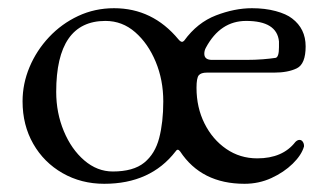

<svg xmlns="http://www.w3.org/2000/svg" viewBox="-20 -434 795 468"><path d="M35 -187Q35 -230 52 -270.5Q69 -311 99.5 -343.5Q130 -376 170.5 -395Q211 -414 258 -414Q352 -414 415 -338Q420 -332 424 -332Q426 -332 429 -335Q461 -379 506.5 -396.5Q552 -414 594 -414Q626 -414 652 -407Q678 -400 692 -389Q725 -364 725 -321Q725 -278 703.5 -267.5Q682 -257 648 -257H484Q470 -257 464.5 -250.5Q459 -244 459 -220Q459 -172 478.5 -133Q498 -94 531.5 -71Q565 -48 607 -48Q669 -48 700 -88Q705 -93 710 -93Q715 -93 718 -88.5Q721 -84 721 -79V-77Q715 -56 693.5 -35Q672 -14 641.5 0Q611 14 576 14Q471 14 419 -65Q413 -73 408 -65Q347 14 234 14Q178 14 132.5 -12Q87 -38 61 -83.5Q35 -129 35 -187ZM237 -383Q117 -383 117 -210Q117 -159 135.5 -114.5Q154 -70 185.5 -43Q217 -16 255 -16Q305 -16 331.5 -37.5Q358 -59 368 -97.5Q378 -136 378 -187Q378 -239 359.5 -283.5Q341 -328 309.5 -355.5Q278 -383 237 -383ZM482 -318Q478 -311 478 -303Q478 -288 497 -288H579Q602 -288 620.5 -289.5Q639 -291 652 -293Q660 -295 660 -319V-333Q655 -383 580 -383Q517 -383 482 -318Z"/></svg>

Font: Benne
Style: Regular
Weight: 400
Designer: John-Daniel Harrington
Version: Version 1.001